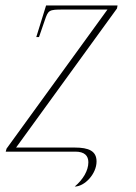

<svg xmlns="http://www.w3.org/2000/svg" viewBox="-20 -556 498 704"><path d="M254 128C290 128 334 82 334 36C334 -2 306 -15 254 -15H39L409 -525L411 -536H149L113 -420H123L144 -481C157 -519 159 -521 211 -521H374L4 -11L1 0H256C290 0 304 15 304 39C304 69 285 102 254 128Z"/></svg>

Font: Noto Serif Display Thin
Style: Italic
Weight: 100
Italic angle: -12°
Designer: Monotype Design Team
Foundry: Monotype Imaging Inc.
Version: Version 2.009